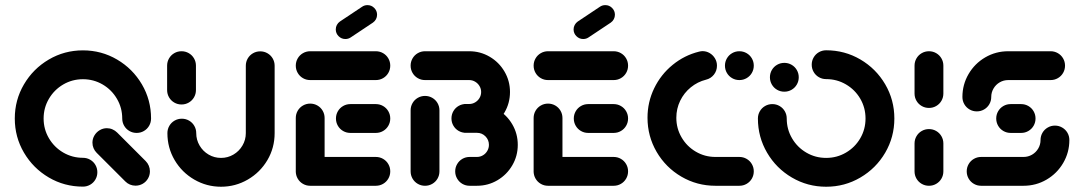

<svg xmlns="http://www.w3.org/2000/svg" viewBox="-20 -716 4174 740"><path d="M557.8 -55.9Q557.8 -40.7 550.4 -28Q543 -15.2 530.2 -7.8Q517.4 -0.4 502.2 -0.4Q491.1 -0.4 480.9 -4.6Q470.7 -8.9 463 -16.7L352.6 -127Q344.8 -134.8 340.6 -144.8Q336.3 -154.8 336.3 -166.3Q336.3 -181.1 343.9 -193.9Q351.5 -206.7 364.3 -214.3Q377 -221.9 391.9 -221.9Q403.3 -221.9 413.5 -217.4Q423.7 -213 431.5 -205.2L541.5 -95.2Q549.3 -87.4 553.5 -77.2Q557.8 -67 557.8 -55.9ZM355.2 -52.2Q355.2 -37 347.8 -24.3Q340.4 -11.5 327.6 -4.1Q314.8 3.3 299.6 3.3Q228.1 3.3 168 -32Q107.8 -67.4 72.4 -127.6Q37 -187.8 37 -259.3Q37 -330.7 72.4 -390.9Q107.8 -451.1 168 -486.5Q228.1 -521.9 299.6 -521.9Q371.1 -521.9 431.3 -486.5Q491.5 -451.1 526.9 -390.9Q562.2 -330.7 562.2 -259.3Q562.2 -244.1 554.8 -231.3Q547.4 -218.5 534.6 -211.1Q521.9 -203.7 506.7 -203.7Q491.5 -203.7 478.7 -211.1Q465.9 -218.5 458.5 -231.3Q451.1 -244.1 451.1 -259.3Q451.1 -300.4 430.7 -335.2Q410.4 -370 375.6 -390.4Q340.7 -410.7 299.6 -410.7Q258.5 -410.7 223.7 -390.4Q188.9 -370 168.5 -335.2Q148.1 -300.4 148.1 -259.3Q148.1 -218.1 168.5 -183.3Q188.9 -148.5 223.7 -128.1Q258.5 -107.8 299.6 -107.8Q314.8 -107.8 327.6 -100.4Q340.4 -93 347.8 -80.2Q355.2 -67.4 355.2 -52.2Z M679.6 -313.3Q664.4 -313.3 651.7 -320.7Q638.9 -328.1 631.5 -340.9Q624.1 -353.7 624.1 -368.9V-463Q624.1 -478.1 631.5 -490.9Q638.9 -503.7 651.7 -511.1Q664.4 -518.5 679.6 -518.5Q694.8 -518.5 707.6 -511.1Q720.4 -503.7 727.8 -490.9Q735.2 -478.1 735.2 -463V-368.9Q735.2 -353.7 727.8 -340.9Q720.4 -328.1 707.6 -320.7Q694.8 -313.3 679.6 -313.3ZM983 -518.1Q998.1 -518.1 1010.9 -510.7Q1023.7 -503.3 1031.1 -490.6Q1038.5 -477.8 1038.5 -462.6V-203Q1038.5 -146.3 1010.6 -98.9Q982.6 -51.5 935 -23.9Q887.4 3.7 831.9 3.7Q776.3 3.7 728.7 -23.9Q681.1 -51.5 653.1 -98.9Q625.2 -146.3 625.2 -203Q625.2 -218.1 632.6 -230.9Q640 -243.7 652.8 -251.1Q665.6 -258.5 680.7 -258.5Q695.9 -258.5 708.7 -251.1Q721.5 -243.7 728.9 -230.9Q736.3 -218.1 736.3 -203Q736.3 -177 749.3 -155Q762.2 -133 784.1 -120.2Q805.9 -107.4 831.9 -107.4Q857.8 -107.4 879.6 -120.2Q901.5 -133 914.4 -155Q927.4 -177 927.4 -203V-462.6Q927.4 -477.8 934.8 -490.6Q942.2 -503.3 955 -510.7Q967.8 -518.1 983 -518.1Z M1120 -51.9V-261.1Q1120 -276.3 1127.4 -289.1Q1134.8 -301.9 1147.6 -309.3Q1160.4 -316.7 1175.6 -316.7Q1190.7 -316.7 1203.5 -309.3Q1216.3 -301.9 1223.7 -289.1Q1231.1 -276.3 1231.1 -261.1V-51.9ZM1484.1 -55.6Q1484.1 -40.4 1476.7 -27.6Q1469.3 -14.8 1456.5 -7.4Q1443.7 0 1428.5 0H1175.6Q1160.4 0 1147.6 -7.4Q1134.8 -14.8 1127.4 -27.6Q1120 -40.4 1120 -55.6Q1120 -70.7 1127.4 -83.5Q1134.8 -96.3 1147.6 -103.7Q1160.4 -111.1 1175.6 -111.1H1428.5Q1443.7 -111.1 1456.5 -103.7Q1469.3 -96.3 1476.7 -83.5Q1484.1 -70.7 1484.1 -55.6ZM1274.8 -259.3Q1274.8 -274.4 1282.2 -287.2Q1289.6 -300 1302.4 -307.4Q1315.2 -314.8 1330.4 -314.8H1428.5Q1443.7 -314.8 1456.5 -307.4Q1469.3 -300 1476.7 -287.2Q1484.1 -274.4 1484.1 -259.3Q1484.1 -244.1 1476.7 -231.3Q1469.3 -218.5 1456.5 -211.1Q1443.7 -203.7 1428.5 -203.7H1330.4Q1315.2 -203.7 1302.4 -211.1Q1289.6 -218.5 1282.2 -231.3Q1274.8 -244.1 1274.8 -259.3ZM1120 -463Q1120 -478.1 1127.4 -490.9Q1134.8 -503.7 1147.6 -511.1Q1160.4 -518.5 1175.6 -518.5H1428.5Q1443.7 -518.5 1456.5 -511.1Q1469.3 -503.7 1476.7 -490.9Q1484.1 -478.1 1484.1 -463Q1484.1 -447.8 1476.7 -435Q1469.3 -422.2 1456.5 -414.8Q1443.7 -407.4 1428.5 -407.4H1175.6Q1160.4 -407.4 1147.6 -414.8Q1134.8 -422.2 1127.4 -435Q1120 -447.8 1120 -463ZM1311.1 -565.6Q1295.9 -565.6 1285 -576.5Q1274.1 -587.4 1274.1 -602.6Q1274.1 -611.9 1278.3 -619.8Q1282.6 -627.8 1290 -633L1375.6 -690Q1384.8 -696.3 1396.3 -696.3Q1411.5 -696.3 1422.4 -685.4Q1433.3 -674.4 1433.3 -659.3Q1433.3 -650 1429.1 -642Q1424.8 -634.1 1417.4 -628.9L1331.9 -571.9Q1322.6 -565.6 1311.1 -565.6Z M1618.1 0Q1603 0 1590.2 -7.4Q1577.4 -14.8 1570 -27.6Q1562.6 -40.4 1562.6 -55.6V-290.7Q1562.6 -305.9 1570 -318.7Q1577.4 -331.5 1590.2 -338.9Q1603 -346.3 1618.1 -346.3Q1633.3 -346.3 1646.1 -338.9Q1658.9 -331.5 1666.3 -318.7Q1673.7 -305.9 1673.7 -290.7V-55.6Q1673.7 -40.4 1666.3 -27.6Q1658.9 -14.8 1646.1 -7.4Q1633.3 0 1618.1 0ZM1769.6 -315.2H1818.1Q1861.1 -315.2 1897.2 -294.1Q1933.3 -273 1954.4 -236.9Q1975.6 -200.7 1975.6 -157.8Q1975.6 -114.8 1954.4 -78.7Q1933.3 -42.6 1897.2 -21.3Q1861.1 0 1818.1 0H1790Q1774.8 0 1762 -7.4Q1749.3 -14.8 1741.9 -27.6Q1734.4 -40.4 1734.4 -55.6Q1734.4 -70.7 1741.9 -83.5Q1749.3 -96.3 1762 -103.7Q1774.8 -111.1 1790 -111.1H1818.1Q1830.7 -111.1 1841.3 -117.4Q1851.9 -123.7 1858.1 -134.4Q1864.4 -145.2 1864.4 -157.8Q1864.4 -177 1850.9 -190.6Q1837.4 -204.1 1818.1 -204.1H1769.6ZM1720 -259.6Q1720 -274.8 1727.4 -287.6Q1734.8 -300.4 1747.6 -307.8Q1760.4 -315.2 1775.6 -315.2H1788.5Q1800.7 -315.2 1811.3 -321.5Q1821.9 -327.8 1828.1 -338.3Q1834.4 -348.9 1834.4 -361.5Q1834.4 -373.7 1828.1 -384.3Q1821.9 -394.8 1811.3 -401.1Q1800.7 -407.4 1788.5 -407.4H1618.1Q1603 -407.4 1590.2 -414.8Q1577.4 -422.2 1570 -435Q1562.6 -447.8 1562.6 -463Q1562.6 -478.1 1570 -490.9Q1577.4 -503.7 1590.2 -511.1Q1603 -518.5 1618.1 -518.5H1788.5Q1831.1 -518.5 1867.2 -497.4Q1903.3 -476.3 1924.4 -440.2Q1945.6 -404.1 1945.6 -361.5Q1945.6 -318.5 1924.4 -282.4Q1903.3 -246.3 1867.2 -225.2Q1831.1 -204.1 1788.5 -204.1H1775.6Q1760.4 -204.1 1747.6 -211.5Q1734.8 -218.9 1727.4 -231.7Q1720 -244.4 1720 -259.6Z M2036.7 -51.9V-261.1Q2036.7 -276.3 2044.1 -289.1Q2051.5 -301.9 2064.3 -309.3Q2077 -316.7 2092.2 -316.7Q2107.4 -316.7 2120.2 -309.3Q2133 -301.9 2140.4 -289.1Q2147.8 -276.3 2147.8 -261.1V-51.9ZM2400.7 -55.6Q2400.7 -40.4 2393.3 -27.6Q2385.9 -14.8 2373.1 -7.4Q2360.4 0 2345.2 0H2092.2Q2077 0 2064.3 -7.4Q2051.5 -14.8 2044.1 -27.6Q2036.7 -40.4 2036.7 -55.6Q2036.7 -70.7 2044.1 -83.5Q2051.5 -96.3 2064.3 -103.7Q2077 -111.1 2092.2 -111.1H2345.2Q2360.4 -111.1 2373.1 -103.7Q2385.9 -96.3 2393.3 -83.5Q2400.7 -70.7 2400.7 -55.6ZM2191.5 -259.3Q2191.5 -274.4 2198.9 -287.2Q2206.3 -300 2219.1 -307.4Q2231.9 -314.8 2247 -314.8H2345.2Q2360.4 -314.8 2373.1 -307.4Q2385.9 -300 2393.3 -287.2Q2400.7 -274.4 2400.7 -259.3Q2400.7 -244.1 2393.3 -231.3Q2385.9 -218.5 2373.1 -211.1Q2360.4 -203.7 2345.2 -203.7H2247Q2231.9 -203.7 2219.1 -211.1Q2206.3 -218.5 2198.9 -231.3Q2191.5 -244.1 2191.5 -259.3ZM2036.7 -463Q2036.7 -478.1 2044.1 -490.9Q2051.5 -503.7 2064.3 -511.1Q2077 -518.5 2092.2 -518.5H2345.2Q2360.4 -518.5 2373.1 -511.1Q2385.9 -503.7 2393.3 -490.9Q2400.7 -478.1 2400.7 -463Q2400.7 -447.8 2393.3 -435Q2385.9 -422.2 2373.1 -414.8Q2360.4 -407.4 2345.2 -407.4H2092.2Q2077 -407.4 2064.3 -414.8Q2051.5 -422.2 2044.1 -435Q2036.7 -447.8 2036.7 -463ZM2227.8 -565.6Q2212.6 -565.6 2201.7 -576.5Q2190.7 -587.4 2190.7 -602.6Q2190.7 -611.9 2195 -619.8Q2199.3 -627.8 2206.7 -633L2292.2 -690Q2301.5 -696.3 2313 -696.3Q2328.1 -696.3 2339.1 -685.4Q2350 -674.4 2350 -659.3Q2350 -650 2345.7 -642Q2341.5 -634.1 2334.1 -628.9L2248.5 -571.9Q2239.3 -565.6 2227.8 -565.6Z M2475.6 -262.2Q2475.6 -322.6 2501.3 -375.7Q2527 -428.9 2572.4 -465.9Q2617.8 -503 2674.4 -517Q2681.9 -518.9 2687.8 -518.9Q2702.6 -518.9 2715.4 -511.3Q2728.1 -503.7 2735.7 -490.9Q2743.3 -478.1 2743.3 -463Q2743.3 -443.3 2731.5 -428.3Q2719.6 -413.3 2701.1 -408.9Q2668.5 -400.7 2642.4 -379.4Q2616.3 -358.1 2601.5 -327.6Q2586.7 -297 2586.7 -262.2Q2586.7 -221.1 2606.9 -186.5Q2627 -151.9 2661.7 -131.5Q2696.3 -111.1 2737.4 -111.1H2829.6Q2844.8 -111.1 2857.6 -103.7Q2870.4 -96.3 2877.8 -83.5Q2885.2 -70.7 2885.2 -55.6Q2885.2 -40.4 2877.8 -27.6Q2870.4 -14.8 2857.6 -7.4Q2844.8 0 2829.6 0H2737.4Q2666.3 0 2606.1 -35.2Q2545.9 -70.4 2510.7 -130.7Q2475.6 -191.1 2475.6 -262.2ZM2774.1 -463Q2774.1 -478.1 2781.5 -490.9Q2788.9 -503.7 2801.7 -511.1Q2814.4 -518.5 2829.6 -518.5Q2844.8 -518.5 2857.6 -511.1Q2870.4 -503.7 2877.8 -490.9Q2885.2 -478.1 2885.2 -463Q2885.2 -447.8 2877.8 -435Q2870.4 -422.2 2857.6 -414.8Q2844.8 -407.4 2829.6 -407.4Q2814.4 -407.4 2801.7 -414.8Q2788.9 -422.2 2781.5 -435Q2774.1 -447.8 2774.1 -463Z M2947.4 -418.1Q2947.4 -433.3 2954.8 -446.1Q2962.2 -458.9 2975 -466.3Q2987.8 -473.7 3003 -473.7Q3018.1 -473.7 3030.9 -466.3Q3043.7 -458.9 3051.1 -446.1Q3058.5 -433.3 3058.5 -418.1Q3058.5 -403 3051.1 -390.2Q3043.7 -377.4 3030.9 -370Q3018.1 -362.6 3003 -362.6Q2987.8 -362.6 2975 -370Q2962.2 -377.4 2954.8 -390.2Q2947.4 -403 2947.4 -418.1ZM3108.5 -466.7Q3108.5 -481.9 3115.9 -494.6Q3123.3 -507.4 3136.1 -514.8Q3148.9 -522.2 3164.1 -522.2Q3235.6 -522.2 3295.9 -486.9Q3356.3 -451.5 3391.7 -391.1Q3427 -330.7 3427 -259.3Q3427 -187.8 3391.7 -127.4Q3356.3 -67 3295.9 -31.7Q3235.6 3.7 3164.1 3.7Q3092.6 3.7 3032.2 -31.7Q2971.9 -67 2936.5 -127.4Q2901.1 -187.8 2901.1 -259.3Q2901.1 -274.4 2908.5 -287.2Q2915.9 -300 2928.7 -307.4Q2941.5 -314.8 2956.7 -314.8Q2971.9 -314.8 2984.6 -307.4Q2997.4 -300 3004.8 -287.2Q3012.2 -274.4 3012.2 -259.3Q3012.2 -217.8 3032.6 -183Q3053 -148.1 3087.8 -127.8Q3122.6 -107.4 3164.1 -107.4Q3205.6 -107.4 3240.4 -127.8Q3275.2 -148.1 3295.6 -183Q3315.9 -217.8 3315.9 -259.3Q3315.9 -300.7 3295.6 -335.6Q3275.2 -370.4 3240.4 -390.7Q3205.6 -411.1 3164.1 -411.1Q3148.9 -411.1 3136.1 -418.5Q3123.3 -425.9 3115.9 -438.7Q3108.5 -451.5 3108.5 -466.7Z M3560.4 0Q3545.2 0 3532.4 -7.4Q3519.6 -14.8 3512.2 -27.6Q3504.8 -40.4 3504.8 -55.6V-163Q3504.8 -178.1 3512.2 -190.9Q3519.6 -203.7 3532.4 -211.1Q3545.2 -218.5 3560.4 -218.5Q3575.6 -218.5 3588.3 -211.1Q3601.1 -203.7 3608.5 -190.9Q3615.9 -178.1 3615.9 -163V-55.6Q3615.9 -40.4 3608.5 -27.6Q3601.1 -14.8 3588.3 -7.4Q3575.6 0 3560.4 0ZM3560.4 -300Q3545.2 -300 3532.4 -307.4Q3519.6 -314.8 3512.2 -327.6Q3504.8 -340.4 3504.8 -355.6V-463Q3504.8 -478.1 3512.2 -490.9Q3519.6 -503.7 3532.4 -511.1Q3545.2 -518.5 3560.4 -518.5Q3575.6 -518.5 3588.3 -511.1Q3601.1 -503.7 3608.5 -490.9Q3615.9 -478.1 3615.9 -463V-355.6Q3615.9 -340.4 3608.5 -327.6Q3601.1 -314.8 3588.3 -307.4Q3575.6 -300 3560.4 -300Z M4045.9 -231.9Q4061.1 -231.9 4073.9 -224.4Q4086.7 -217 4094.1 -204.3Q4101.5 -191.5 4101.5 -176.3Q4101.5 -128.5 4077.8 -88Q4054.1 -47.4 4013.5 -23.7Q3973 0 3924.8 0H3761.5Q3746.3 0 3733.5 -7.4Q3720.7 -14.8 3713.3 -27.6Q3705.9 -40.4 3705.9 -55.6Q3705.9 -70.7 3713.3 -83.5Q3720.7 -96.3 3733.5 -103.7Q3746.3 -111.1 3761.5 -111.1H3924.8Q3942.6 -111.1 3957.6 -119.8Q3972.6 -128.5 3981.5 -143.5Q3990.4 -158.5 3990.4 -176.3Q3990.4 -191.5 3997.8 -204.3Q4005.2 -217 4018 -224.4Q4030.7 -231.9 4045.9 -231.9ZM3971.1 -259.3Q3971.1 -244.1 3963.7 -231.3Q3956.3 -218.5 3943.5 -211.1Q3930.7 -203.7 3915.6 -203.7H3875.2Q3860 -203.7 3847.2 -211.1Q3834.4 -218.5 3827 -231.3Q3819.6 -244.1 3819.6 -259.3Q3819.6 -274.4 3827 -287.2Q3834.4 -300 3847.2 -307.4Q3860 -314.8 3875.2 -314.8H3915.6Q3930.7 -314.8 3943.5 -307.4Q3956.3 -300 3963.7 -287.2Q3971.1 -274.4 3971.1 -259.3ZM3744.8 -286.7Q3729.6 -286.7 3716.9 -294.1Q3704.1 -301.5 3696.7 -314.3Q3689.3 -327 3689.3 -342.2Q3689.3 -390 3713 -430.6Q3736.7 -471.1 3777.2 -494.8Q3817.8 -518.5 3865.9 -518.5H4029.3Q4044.4 -518.5 4057.2 -511.1Q4070 -503.7 4077.4 -490.9Q4084.8 -478.1 4084.8 -463Q4084.8 -447.8 4077.4 -435Q4070 -422.2 4057.2 -414.8Q4044.4 -407.4 4029.3 -407.4H3865.9Q3848.1 -407.4 3833.1 -398.7Q3818.1 -390 3809.3 -375Q3800.4 -360 3800.4 -342.2Q3800.4 -327 3793 -314.3Q3785.6 -301.5 3772.8 -294.1Q3760 -286.7 3744.8 -286.7Z"/></svg>

Font: 26F Galaxy Hebrew Black
Style: Regular
Weight: 900
Designer: C₂₉H₂₅N₃O₅
Version: Version 1.000